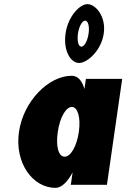

<svg xmlns="http://www.w3.org/2000/svg" viewBox="-20 -895 612 930"><path d="M297.6 -733C285.5 -649 322.4 -590 362.9 -590C402.5 -590 470.5 -649 482.6 -733C494.6 -816 442.3 -875 403.9 -875C366 -875 309.6 -816 297.6 -733ZM357.7 -733C362.6 -767 378.5 -795 392.4 -795C406.8 -795 414.1 -767 409.2 -733C404.2 -698 389 -669 374.3 -669C359.1 -669 352.7 -698 357.7 -733ZM71.9 -256C50.3 -106 137.8 15 249.1 15C278.6 15 308.4 -16 330.5 -58H331.4L323 0H498L571.9 -513H396.1L389 -464C377.2 -505 356.5 -528 327.4 -528C216.1 -528 93.5 -406 71.9 -256ZM259.9 -256C270.1 -327 299.7 -377 328 -377C355.8 -377 372.1 -327 361.9 -256C351.8 -186 322.3 -136 293.2 -136C262.9 -136 249.8 -186 259.9 -256Z"/></svg>

Font: Blink
Style: Obl
Weight: 400
Designer: Mew Too
Foundry: Cannot Into Space Fonts
Version: Version 001.000